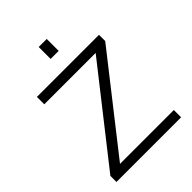

<svg xmlns="http://www.w3.org/2000/svg" viewBox="-250 -1015 1138 1138"><g transform="rotate(-45 319.0 -446.0)"><path d="M351.6 -891.6V-791.5H284.2V-891.6ZM587.9 -689.9V-637.7L135.3 -61H586.4V0H44.4V-50.8L498 -627.9H67.4V-689.9Z"/></g></svg>

Font: HK Grotesk Legacy
Style: Regular
Weight: 400
Designer: Alfredo Marco Pradil
Foundry: Hanken Design Co.
Version: Version 2.022;PS 002.022;hotconv 1.0.88;makeotf.lib2.5.64775